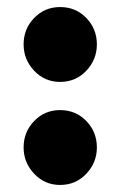

<svg xmlns="http://www.w3.org/2000/svg" viewBox="-20 -512 342 545"><path d="M150.5 13Q107 13 77 -18.8Q47 -50.5 47 -93.5Q47 -137.5 77 -168.5Q107 -199.5 150.5 -199.5Q195 -199.5 225 -168.5Q255 -137.5 255 -93.5Q255 -50.5 225 -18.8Q195 13 150.5 13ZM150.5 -279.5Q107 -279.5 77 -311.2Q47 -343 47 -386Q47 -430 77 -461Q107 -492 150.5 -492Q195 -492 225 -461Q255 -430 255 -386Q255 -343 225 -311.2Q195 -279.5 150.5 -279.5Z"/></svg>

Font: Fraunces 9pt S100
Style: Bold
Weight: 700
Version: Version 1.000; ttfautohint (v1.8.3)